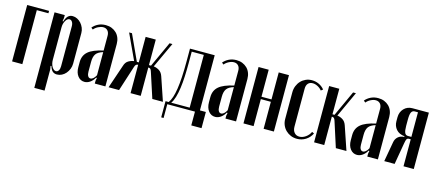

<svg xmlns="http://www.w3.org/2000/svg" viewBox="-50 -982 3693 1628"><g transform="rotate(15 1796.5 -168.0)"><path d="M36 -495H228V-474H126V0H36Z M361 -441 367 -439Q378 -474 394 -489Q410 -504 434 -504Q455 -504 474.5 -494Q494 -484 508.5 -467.5Q523 -451 532 -429.5Q541 -408 541 -384V-116Q541 -91 532 -68.5Q523 -46 508 -28.5Q493 -11 473 -1Q453 9 431 9Q408 9 393 -4Q378 -17 368 -49L361 -47L366 -18V168H276V-495H366V-469ZM366 -101Q366 -85 370 -69.5Q374 -54 381 -42Q388 -30 397 -23Q406 -16 416 -16Q430 -16 439 -30Q448 -44 448 -67V-419Q448 -442 438.5 -456.5Q429 -471 415 -471Q395 -471 380.5 -445.5Q366 -420 366 -387Z M591 -142Q591 -201 631 -235.5Q671 -270 762 -290V-419Q762 -448 747.5 -464Q733 -480 709 -480Q688 -480 664.5 -468Q641 -456 627 -438L611 -451Q630 -474 659 -488.5Q688 -503 725 -503Q754 -503 777.5 -493.5Q801 -484 818.5 -467Q836 -450 845.5 -425.5Q855 -401 855 -372V0H762V-25L767 -50L760 -52Q744 -23 721 -7Q698 9 673 9Q637 9 614 -20.5Q591 -50 591 -98ZM714 -32Q740 -32 762 -73V-276Q718 -263 701 -239Q684 -215 684 -170V-84Q684 -60 692 -46Q700 -32 714 -32Z M1195 -221Q1190 -238 1183.5 -243.5Q1177 -249 1167 -249H1165V0H1076V-249H1075Q1066 -249 1058.5 -243.5Q1051 -238 1046 -221L975 0H883L953 -206Q963 -240 987.5 -254Q1012 -268 1035 -270L931 -494H956L1059 -270H1076V-494H1165V-270H1183L1286 -494H1311L1207 -270Q1230 -268 1254.5 -253.5Q1279 -239 1290 -206L1360 0H1267Z M1380 131V-11H1408Q1423 -32 1433.5 -63.5Q1444 -95 1451 -140.5Q1458 -186 1461.5 -246Q1465 -306 1465 -384V-495H1682V-11H1734V131H1644V10H1401V131ZM1592 -11V-474H1486V-373Q1486 -313 1483.5 -257.5Q1481 -202 1474.5 -154.5Q1468 -107 1457 -70Q1446 -33 1430 -11Z M1738 -142Q1738 -201 1778 -235.5Q1818 -270 1909 -290V-419Q1909 -448 1894.5 -464Q1880 -480 1856 -480Q1835 -480 1811.5 -468Q1788 -456 1774 -438L1758 -451Q1777 -474 1806 -488.5Q1835 -503 1872 -503Q1901 -503 1924.5 -493.5Q1948 -484 1965.5 -467Q1983 -450 1992.5 -425.5Q2002 -401 2002 -372V0H1909V-25L1914 -50L1907 -52Q1891 -23 1868 -7Q1845 9 1820 9Q1784 9 1761 -20.5Q1738 -50 1738 -98ZM1861 -32Q1887 -32 1909 -73V-276Q1865 -263 1848 -239Q1831 -215 1831 -170V-84Q1831 -60 1839 -46Q1847 -32 1861 -32Z M2156 -495V-258H2244V-495H2334V0H2244V-237H2156V0H2067V-495Z M2399 -362Q2399 -392 2409.5 -418Q2420 -444 2438 -463Q2456 -482 2480.5 -493Q2505 -504 2534 -504Q2567 -504 2596 -490.5Q2625 -477 2645 -452L2628 -439Q2613 -458 2590.5 -469.5Q2568 -481 2547 -481Q2521 -481 2506.5 -464.5Q2492 -448 2492 -419V-85Q2492 -53 2508.5 -33.5Q2525 -14 2553 -14Q2581 -14 2608 -33Q2635 -52 2648 -81L2667 -72Q2648 -34 2614 -12.5Q2580 9 2538 9Q2508 9 2483 -1.5Q2458 -12 2439 -30.5Q2420 -49 2409.5 -74Q2399 -99 2399 -128Z M2807 -221Q2802 -238 2795 -243.5Q2788 -249 2778 -249H2776V0H2687V-494H2776V-270H2794L2897 -494H2922L2819 -270Q2842 -268 2866 -253.5Q2890 -239 2901 -206L2971 0H2878Z M2983 -142Q2983 -201 3023 -235.5Q3063 -270 3154 -290V-419Q3154 -448 3139.5 -464Q3125 -480 3101 -480Q3080 -480 3056.5 -468Q3033 -456 3019 -438L3003 -451Q3022 -474 3051 -488.5Q3080 -503 3117 -503Q3146 -503 3169.5 -493.5Q3193 -484 3210.5 -467Q3228 -450 3237.5 -425.5Q3247 -401 3247 -372V0H3154V-25L3159 -50L3152 -52Q3136 -23 3113 -7Q3090 9 3065 9Q3029 9 3006 -20.5Q2983 -50 2983 -98ZM3106 -32Q3132 -32 3154 -73V-276Q3110 -263 3093 -239Q3076 -215 3076 -170V-84Q3076 -60 3084 -46Q3092 -32 3106 -32Z M3562 0H3472V-237H3457Q3443 -237 3437 -227.5Q3431 -218 3426 -186L3394 0H3303L3334 -175Q3339 -204 3360 -222.5Q3381 -241 3414 -242V-248Q3366 -253 3340.5 -282.5Q3315 -312 3315 -353V-388Q3315 -434 3344 -464.5Q3373 -495 3418 -495H3562ZM3405 -337Q3405 -294 3413.5 -276Q3422 -258 3442 -258H3472V-474H3444Q3423 -474 3414 -455.5Q3405 -437 3405 -392Z"/></g></svg>

Font: Moniqa Narrow Heading
Style: Bold
Weight: 700
Width: 4
Designer: Rajesh Rajput
Foundry: Rajesh Rajput
Version: Version 1.000